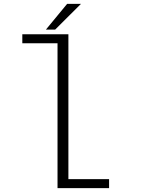

<svg xmlns="http://www.w3.org/2000/svg" viewBox="-20 -978 750 998"><path d="M218.5 -824 329 -958H401L266.5 -824ZM335.5 -47H547V0H279V-753H96V-800H335.5Z"/></svg>

Font: League Mono UltraLight
Style: Regular
Weight: 200
Width: 6
Designer: Tyler Finck
Foundry: The League of Moveable Type / Tyler Finck
Version: Version 2.210